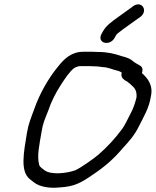

<svg xmlns="http://www.w3.org/2000/svg" viewBox="-20 -841 717 883"><path d="M447.4 -686C423.8 -644.3 481.1 -626.7 505.3 -664L512.1 -676C513.5 -679.3 516.3 -683 520.6 -687C547.6 -708.9 585.6 -734.1 612.1 -754L625.2 -763C662.9 -791.2 632.9 -840.2 592.7 -813L579.4 -803C558.4 -787.3 541.8 -776.3 518.2 -759C491.6 -739.3 469.6 -724.4 454.1 -698ZM455.8 -532C461.2 -532 466.3 -531.3 471.4 -530C484.2 -526.3 494.1 -524.5 505 -520C518.1 -516.9 531.6 -513.6 540 -507C534.9 -488.5 543 -480.6 554 -472L566.4 -465C569.6 -461.7 573 -459 576.5 -457C579.7 -453.7 583.6 -450 588 -446C602.3 -433.8 610 -418.8 607.7 -393C603.6 -374.9 595.8 -350.9 588.1 -334L577 -312C568.5 -295.5 553.9 -264.6 542.5 -249C510.4 -205.1 471.7 -163.1 430.6 -128C410 -110.5 350.8 -68.9 326.4 -58C287.2 -43.6 216.3 -36 186.2 -57C180.4 -62.2 162.3 -72.1 160.2 -83C149 -124.4 161.2 -175.2 171 -234C177.3 -275.6 186.5 -292.6 201.4 -331C215.8 -374.6 237.2 -415.5 260.1 -451C277.9 -478.6 299.2 -510.4 319.7 -527C326.5 -531.6 339.7 -537 349 -537H389C395.6 -537 403.6 -536.7 412.7 -536C430.3 -536 442.6 -533.5 455.8 -532ZM632.6 -505C638.4 -521.7 635.1 -533.3 622.7 -540C612.3 -546.9 601.2 -551 591.3 -560C578.7 -570.3 570.1 -573.7 553.7 -579L538.6 -583C508 -594 473.8 -602 431 -602C420.5 -602.7 411.5 -603 404.2 -603H364.2C309.5 -603 276.7 -572.7 246.3 -534C203.9 -483 162.3 -410.9 137.3 -339C122.1 -297 111.6 -274.7 103.6 -228C89.8 -142.5 70.7 -51.8 118.7 -16C126 -10 131.9 -5.3 136.5 -2C160.8 17.2 205.3 26.3 254.2 21C320.4 17.4 352.2 0 404.3 -36C461.5 -74.1 502.4 -109.5 544.9 -160C574.1 -191.7 598.4 -218.5 619.3 -261C640.1 -303.2 665.9 -344.2 673.7 -397C685.9 -449.9 658 -481.9 632.6 -505Z"/></svg>

Font: HoneyBee
Style: RegIt
Weight: 400
Foundry: Cannot Into Space Fonts
Version: Version 0.89